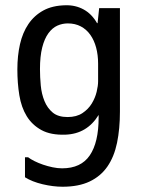

<svg xmlns="http://www.w3.org/2000/svg" viewBox="-20 -557 540 730"><path d="M353 -315Q353 -348 345.5 -376Q338 -404 323.5 -424.5Q309 -445 287.5 -456.5Q266 -468 238 -468Q217 -468 198 -459.5Q179 -451 164 -430.5Q149 -410 140.5 -376.5Q132 -343 132 -294Q132 -264 135 -232Q138 -200 149 -173Q160 -146 180.5 -129Q201 -112 237 -112Q271 -112 293.5 -127Q316 -142 329 -163.5Q342 -185 347.5 -208Q353 -231 353 -248ZM216 83Q288 83 321.5 33.5Q355 -16 355 -110V-120Q311 -48 229 -45Q173 -43 137.5 -62.5Q102 -82 81.5 -115.5Q61 -149 53.5 -195Q46 -241 46 -293Q46 -345 56 -389Q66 -433 88 -465.5Q110 -498 144.5 -517Q179 -536 229 -537Q267 -538 298 -521Q329 -504 349 -469H351L357 -526H436V-133Q436 -67 425 -14Q414 39 388.5 76Q363 113 321 133Q279 153 218 153Q182 153 142 143.5Q102 134 75 117V41H87Q96 48 111 55.5Q126 63 143.5 69Q161 75 180 79Q199 83 216 83Z"/></svg>

Font: D2Coding ligature
Style: Regular
Weight: 400
Monospace: yes
Designer: Yong-Rak Park; Jeong-Hwan Yoon; Sang-Min Lee;
Foundry: NHN Corporation
Version: Version 1.3.2; Build 20180524